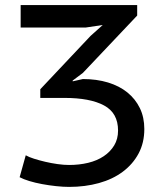

<svg xmlns="http://www.w3.org/2000/svg" viewBox="-20 -720 654 753"><path d="M251 -73Q291 -73 326 -81.5Q361 -90 387 -107.5Q413 -125 428 -150Q443 -175 443 -208Q443 -277 388 -306.5Q333 -336 233 -336H138V-370L335 -579L383 -622L316 -612H61V-700H518V-659L305 -434L265 -404V-401L305 -410Q359 -410 403.5 -396.5Q448 -383 479.5 -357.5Q511 -332 528.5 -296Q546 -260 546 -214Q546 -160 523.5 -118Q501 -76 461.5 -46.5Q422 -17 368 -2Q314 13 251 13Q228 13 200 10Q172 7 145 2Q118 -3 95 -10Q72 -17 57 -25L81 -111Q93 -104 113.5 -97.5Q134 -91 157.5 -85.5Q181 -80 205.5 -76.5Q230 -73 251 -73Z"/></svg>

Font: PT Sans Caption
Style: Regular
Weight: 400
Designer: A.Korolkova, O.Umpeleva, V.Yefimov
Foundry: ParaType Ltd
Version: Version 2.004W OFL